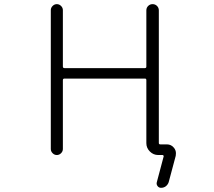

<svg xmlns="http://www.w3.org/2000/svg" viewBox="-20 -774 1040 932"><path d="M285.2 -724.6V-451.2Q285.2 -443.4 293 -443.4H683.6Q690.4 -443.4 690.4 -451.2V-723.6Q690.4 -736.3 699.2 -745.1Q708 -753.9 720.7 -753.9Q733.4 -753.9 742.2 -745.1Q751 -736.3 751 -723.6V-80.1Q751 -73.2 757.8 -73.2H790Q811.5 -73.2 825.2 -55.7Q834 -43.9 834 -30.3Q834 -23.4 833 -17.6L798.8 110.4Q794.9 122.1 785.2 129.9Q775.4 137.7 761.7 137.7Q751 137.7 744.6 128.9Q738.3 120.1 741.2 110.4L774.4 -14.6Q775.4 -16.6 773.4 -19Q771.5 -21.5 769.5 -21.5H748Q724.6 -21.5 707.5 -38.6Q690.4 -55.7 690.4 -79.1V-384.8Q690.4 -392.6 683.6 -392.6H293Q285.2 -392.6 285.2 -384.8V-50.8Q285.2 -39.1 276.4 -30.3Q267.6 -21.5 255.9 -21.5Q244.1 -21.5 235.4 -30.3Q226.6 -39.1 226.6 -50.8V-724.6Q226.6 -736.3 235.4 -745.1Q244.1 -753.9 255.9 -753.9Q267.6 -753.9 276.4 -745.1Q285.2 -736.3 285.2 -724.6Z"/></svg>

Font: Rounded-X Mgen+ 1mn light
Style: Regular
Weight: 200
Designer: [Source Han Sans]
Ryoko NISHIZUKA  (kana & ideographs); Paul D. Hunt (Latin, Greek & Cyrillic); Wenlong ZHANG  (bopomofo
Version: Version 1.059.20150602